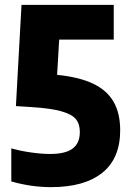

<svg xmlns="http://www.w3.org/2000/svg" viewBox="-20 -760 530 790"><path d="M474.5 -224Q474.5 -108 400.8 -49Q327 10 190.5 10Q108 10 26.5 -13.5V-149.5Q63.5 -139 107 -132.8Q150.5 -126.5 186.5 -126.5Q249.5 -126.5 279 -148.8Q308.5 -171 308.5 -217Q308.5 -250 292 -270Q275.5 -290 232 -302.2Q188.5 -314.5 108 -319.5L45.5 -323.5L68.5 -740H448V-597H223.5L215 -452Q305.5 -443 362.5 -416Q419.5 -389 447 -341.8Q474.5 -294.5 474.5 -224Z"/></svg>

Font: Encode Sans Condensed ExtraBold
Style: Regular
Weight: 800
Width: 3
Designer: Multiple Designers
Foundry: Impallari Type
Version: Version 2.000